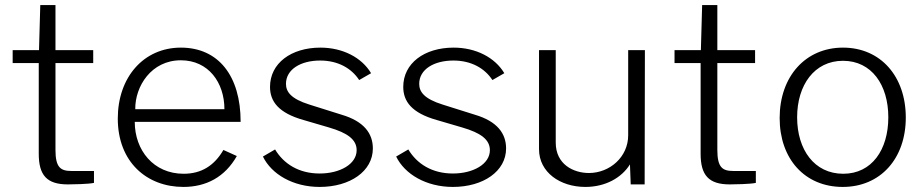

<svg xmlns="http://www.w3.org/2000/svg" viewBox="-20 -728 3640 758"><path d="M348 -479V-530H199V-708H139L134 -530H30V-479H133V-121C133 -36 165 0 248 0C264 0 330 -1 351 -6V-53H262C219 -53 199 -67 199 -136V-479Z M512 -247H930C930 -429 842 -540 694 -540C547 -540 445 -423 445 -260C445 -88 560 10 704 10C794 10 868 -29 915 -112L862 -136C826 -74 775 -42 705 -42C586 -42 512 -135 512 -247ZM514 -297C513 -387 577 -490 694 -490C803 -490 866 -402 866 -297Z M1242 10C1362 10 1452 -52 1452 -142C1452 -201 1417 -249 1329 -275L1202 -315C1128 -338 1109 -366 1109 -397C1109 -454 1167 -489 1244 -489C1315 -489 1368 -458 1398 -412L1445 -439C1408 -501 1333 -540 1245 -540C1129 -540 1046 -478 1046 -385C1046 -328 1079 -282 1179 -254L1278 -225C1354 -203 1388 -176 1388 -135C1388 -80 1322 -43 1242 -43C1160 -43 1100 -81 1066 -138L1018 -110C1052 -40 1137 10 1242 10Z M1768 10C1888 10 1978 -52 1978 -142C1978 -201 1943 -249 1855 -275L1728 -315C1654 -338 1635 -366 1635 -397C1635 -454 1693 -489 1770 -489C1841 -489 1894 -458 1924 -412L1971 -439C1934 -501 1859 -540 1771 -540C1655 -540 1572 -478 1572 -385C1572 -328 1605 -282 1705 -254L1804 -225C1880 -203 1914 -176 1914 -135C1914 -80 1848 -43 1768 -43C1686 -43 1626 -81 1592 -138L1544 -110C1578 -40 1663 10 1768 10Z M2305 -45C2244 -45 2174 -79 2174 -165V-530H2108V-139C2108 -48 2191 10 2291 10C2370 10 2434 -26 2467 -79L2470 0H2525L2526 -530H2460V-194C2460 -108 2387 -45 2305 -45Z M2961 -479V-530H2812V-708H2752L2747 -530H2643V-479H2746V-121C2746 -36 2778 0 2861 0C2877 0 2943 -1 2964 -6V-53H2875C2832 -53 2812 -67 2812 -136V-479Z M3307 10C3456 10 3556 -102 3556 -264C3556 -426 3457 -540 3308 -540C3160 -540 3058 -426 3058 -262C3058 -101 3157 10 3307 10ZM3309 -42C3195 -42 3127 -137 3127 -265C3127 -392 3195 -488 3308 -488C3421 -488 3487 -393 3487 -265C3487 -137 3422 -42 3309 -42Z"/></svg>

Font: 18Franklin Light
Style: Regular
Weight: 300
Designer: Pablo Impallari, Rodrigo Fuenzalida (Modified by Dan O. Williams)
Version: Version 0.025;PS 000.025;hotconv 1.0.88;makeotf.lib2.5.64775